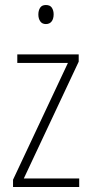

<svg xmlns="http://www.w3.org/2000/svg" viewBox="-20 -746 365 766"><path d="M296 0H32V-29L251 -495H49V-529H294V-500L75 -34H296ZM163 -726Q180 -726 187 -715Q194 -704 194 -689Q194 -671 186 -660.5Q178 -650 163 -650Q148 -650 140.5 -661Q133 -672 133 -688Q133 -704 140 -715Q147 -726 163 -726Z"/></svg>

Font: Noto Sans Arabic Cond ExtLt
Style: Regular
Weight: 200
Width: 3
Designer: Monotype Design Team, Nadine Chahine, Nizar Qandah and Khaled Hosny
Foundry: Monotype Imaging Inc.
Version: Version 2.012; ttfautohint (v1.8.4.7-5d5b)